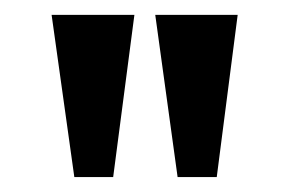

<svg xmlns="http://www.w3.org/2000/svg" viewBox="-20 -720 387 256"><path d="M130.9 -483.9H79.1L48.8 -700.2H159.2ZM269 -483.9H216.8L187 -700.2H296.9Z"/></svg>

Font: Uncial Antiqua
Style: Regular
Weight: 400
Version: Version 1.000